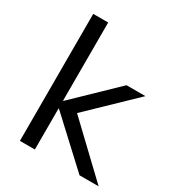

<svg xmlns="http://www.w3.org/2000/svg" viewBox="-169 -814 854 923"><g transform="rotate(30 258.0 -352.5)"><path d="M79 0V-705H162V-271H164L389 -488H494L227 -231L228 -274L516 0H410L164 -228H162V0Z"/></g></svg>

Font: Nunito Sans 11pt
Style: Regular
Weight: 400
Version: Version 3.101;gftools[0.9.27]